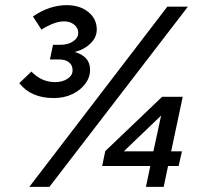

<svg xmlns="http://www.w3.org/2000/svg" viewBox="-20 -726 776 746"><path d="M189 -345Q100 -345 55 -403L102 -448Q141 -407 194 -407Q223 -407 242.5 -420Q262 -433 262 -453Q262 -473 248 -484Q234 -495 210 -495H174L186 -552H215Q245 -552 264.5 -565.5Q284 -579 284 -598Q284 -618 268 -630.5Q252 -643 229 -643Q192 -643 141 -611L108 -662Q172 -706 239 -706Q290 -706 323 -679.5Q356 -653 356 -611Q356 -581 331.5 -557Q307 -533 270 -524Q330 -507 330 -455Q330 -425 311 -400Q292 -375 260.5 -360Q229 -345 189 -345ZM547 0 564 -81H377L389 -139L610 -350H690L645 -138H687L674 -81H633L616 0ZM461 -138H576L606 -277ZM94 0 630 -700H710L172 0Z"/></svg>

Font: Red Hat Text Medium
Style: Italic
Weight: 500
Italic angle: -12°
Designer: Pentagram, MCKL
Foundry: Pentagram, MCKL
Version: Version 1.023; ttfautohint (v1.8.3)